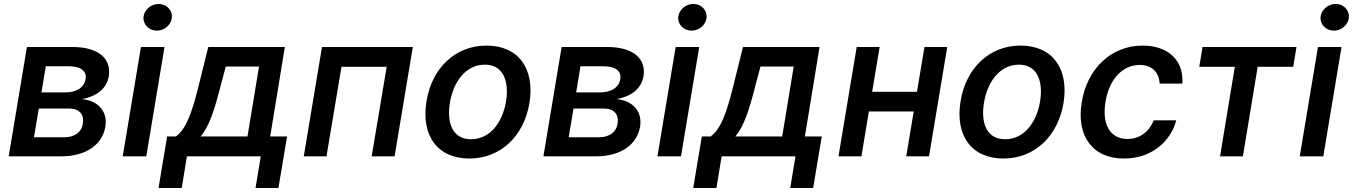

<svg xmlns="http://www.w3.org/2000/svg" viewBox="-20 -780 6751 958"><path d="M23.4 0H286.2C409.8 0 490.8 -58.9 505.7 -147.7C518.8 -225.9 467 -278.1 389.2 -285.5C460.6 -299 512.1 -336.3 522.7 -399.1C537.6 -489.7 467.7 -545.5 342.3 -545.5H114.3ZM149.5 -95.2 173.7 -238.3H326C375.4 -238.3 401.6 -209.5 393.1 -161.6C387.1 -120.7 352.3 -95.2 301.8 -95.2ZM186.8 -318.9 208.5 -449.2H326C382.8 -449.2 414.1 -424.7 407 -385.7C400.9 -344.1 361.9 -318.9 306.1 -318.9Z M592.3 0H709.9L800.8 -545.5H683.2ZM696 -693.9C693.5 -657.3 723.7 -627.1 762.8 -627.1C801.5 -627.1 835.2 -657.3 837.7 -693.9C839.8 -730.5 810.4 -760.3 771.3 -760.3C732.6 -760.3 698.9 -730.5 696 -693.9Z M771 158H886.7L912.6 0H1281.2L1255 158H1369.3L1412.3 -99.1H1328.1L1401.3 -545.5H1019.2L970.2 -348.4C937.9 -218.4 909.4 -137.4 858 -99.1H813.9ZM980.8 -99.1C1024.1 -149.5 1050.8 -233.3 1079.9 -348.4L1106.5 -448.2H1272.4L1214.8 -99.1Z M1495.7 0H1609L1683.9 -446.7H1909.4L1834.5 0H1948.9L2039.8 -545.5H1586.6Z M2322.1 11C2476.6 11 2594.1 -99.8 2621.8 -266.3C2649.5 -437.9 2566.1 -552.6 2407.7 -552.6C2252.8 -552.6 2134.9 -441.8 2108 -274.1C2079.9 -103.7 2163 11 2322.1 11ZM2224.8 -266.7C2241.5 -371.1 2303.6 -457.4 2399.5 -457.4C2491.1 -457.4 2521 -375 2505 -274.9C2487.9 -170.1 2425.8 -85.2 2330.3 -85.2C2237.9 -85.2 2208.5 -166.5 2224.8 -266.7Z M2691.4 0H2954.2C3077.8 0 3158.7 -58.9 3173.7 -147.7C3186.8 -225.9 3134.9 -278.1 3057.2 -285.5C3128.6 -299 3180 -336.3 3190.7 -399.1C3205.6 -489.7 3135.7 -545.5 3010.3 -545.5H2782.3ZM2817.5 -95.2 2841.6 -238.3H2994C3043.3 -238.3 3069.6 -209.5 3061.1 -161.6C3055 -120.7 3020.2 -95.2 2969.8 -95.2ZM2854.8 -318.9 2876.4 -449.2H2994C3050.8 -449.2 3082 -424.7 3074.9 -385.7C3068.9 -344.1 3029.8 -318.9 2974.1 -318.9Z M3260.3 0H3377.8L3468.8 -545.5H3351.2ZM3364 -693.9C3361.5 -657.3 3391.7 -627.1 3430.8 -627.1C3469.5 -627.1 3503.2 -657.3 3505.7 -693.9C3507.8 -730.5 3478.3 -760.3 3439.3 -760.3C3400.6 -760.3 3366.8 -730.5 3364 -693.9Z M3438.9 158H3554.7L3580.6 0H3949.2L3922.9 158H4037.3L4080.3 -99.1H3996.1L4069.2 -545.5H3687.1L3638.1 -348.4C3605.8 -218.4 3577.4 -137.4 3525.9 -99.1H3481.9ZM3648.8 -99.1C3692.1 -149.5 3718.8 -233.3 3747.9 -348.4L3774.5 -448.2H3940.3L3882.8 -99.1Z M4369 -545.5H4254.6L4163.7 0H4278.1L4315.3 -223.7H4539.1L4501.8 0H4615.4L4706.3 -545.5H4592.7L4555.4 -322.1H4331.7Z M4986.9 11C5141.3 11 5258.9 -99.8 5286.6 -266.3C5314.3 -437.9 5230.8 -552.6 5072.4 -552.6C4917.6 -552.6 4799.7 -441.8 4772.7 -274.1C4744.7 -103.7 4827.8 11 4986.9 11ZM4889.6 -266.7C4906.2 -371.1 4968.4 -457.4 5064.3 -457.4C5155.9 -457.4 5185.7 -375 5169.7 -274.9C5152.7 -170.1 5090.6 -85.2 4995 -85.2C4902.7 -85.2 4873.2 -166.5 4889.6 -266.7Z M5588.4 11C5721.2 11 5818.9 -68.5 5849.1 -179.7H5736.2C5713.8 -120.7 5664.1 -86.6 5605.5 -86.6C5520.2 -86.6 5476.9 -157.3 5496.1 -272.7C5514.2 -386 5582.4 -456 5666.9 -456C5731.2 -456 5764.2 -414.8 5766 -362.9H5879.3C5887.8 -477.3 5809.7 -552.6 5681.1 -552.6C5524.1 -552.6 5404.1 -436.8 5377.5 -270.2C5349.8 -105.8 5427.6 11 5588.4 11Z M5963.8 -446.7H6141.3L6067.5 0H6181.5L6255.3 -446.7H6432.5L6448.9 -545.5H5980.1Z M6465.2 0H6582.7L6673.7 -545.5H6556.1ZM6568.9 -693.9C6566.4 -657.3 6596.6 -627.1 6635.7 -627.1C6674.4 -627.1 6708.1 -657.3 6710.6 -693.9C6712.7 -730.5 6683.2 -760.3 6644.2 -760.3C6605.5 -760.3 6571.7 -730.5 6568.9 -693.9Z"/></svg>

Font: Magic Ui Pro Semi Bold
Style: Italic
Weight: 600
Italic angle: -9.39999°
Designer: Stefan Endress, Andreas Faust
Version: Version 1.000;FEAKit 1.0